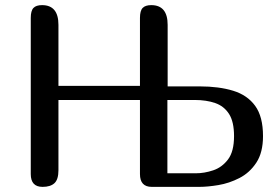

<svg xmlns="http://www.w3.org/2000/svg" viewBox="-20 -729 1091 749"><path d="M634 -392H759Q834 -392 889.5 -375Q945 -358 975.5 -316Q1006 -274 1006 -198Q1006 -134 980 -94.5Q954 -55 914 -34.5Q874 -14 832 -7Q790 0 757 0H572Q526 0 526 -50V-339H208V-65Q208 -29 192.5 -14.5Q177 0 146 0Q100 0 100 -50V-659Q100 -687 110.5 -698Q121 -709 144 -709Q208 -709 208 -632V-394H526V-659Q526 -687 536.5 -698Q547 -709 570 -709Q634 -709 634 -632ZM633 -339V-53H744Q777 -53 811.5 -64.5Q846 -76 869.5 -107Q893 -138 893 -198Q893 -254 873.5 -284.5Q854 -315 819.5 -327Q785 -339 739 -339Z"/></svg>

Font: Marmelad
Style: Regular
Weight: 400
Designer: Manvel Shmavonyan
Foundry: Cyreal
Version: Version 1.110; ttfautohint (v1.8.4.7-5d5b)